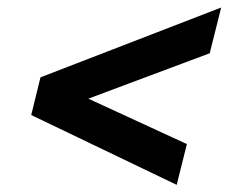

<svg xmlns="http://www.w3.org/2000/svg" viewBox="-20 -597 617 518"><path d="M456.7 -98.3 64.2 -286.7 89.2 -388.3 576.7 -576.7 545.8 -453.3 218.3 -330.8 484.2 -208.3Z"/></svg>

Font: Funnel Sans
Style: Bold Italic
Weight: 700
Italic angle: -14.036°
Designer: NORD ID, Kristian Moeller
Foundry: Dicotype
Version: Version 1.000